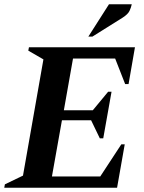

<svg xmlns="http://www.w3.org/2000/svg" viewBox="-34 -882 677 902"><path d="M-14 0 -11 -16 74 -57 170 -603 99 -644 102 -660H600L570 -487H554L507 -607H309L266 -364H402L474 -451H490L451 -232H435L394 -317H257L210 -53H437L536 -204H552L516 0ZM381 -710 478 -862H585Q582 -847 574.5 -831Q567 -815 542 -799L400 -710Z"/></svg>

Font: Spectral SC
Style: Bold Italic
Weight: 700
Italic angle: -10°
Designer: Jean-Baptiste Levee
Foundry: Production Type
Version: Version 2.001